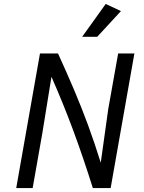

<svg xmlns="http://www.w3.org/2000/svg" viewBox="-20 -950 730 970"><path d="M62 0 182 -680H273Q317 -584 354.5 -495.5Q392 -407 425 -317.5Q458 -228 489 -128L527 -400L577 -680H659L539 0H449Q401 -153 350.5 -289.5Q300 -426 240 -562L194 -278L145 0ZM471 -764H395L514 -930L591 -894Z"/></svg>

Font: Inria Sans
Style: Italic
Weight: 400
Italic angle: -10°
Designer: Black Foundry Team
Foundry: Black Foundry
Version: Version 1.2; ttfautohint (v1.8.3)